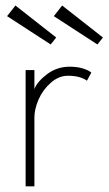

<svg xmlns="http://www.w3.org/2000/svg" viewBox="-20 -658 384 678"><path d="M324 -501 170 -601 199.5 -638.5 343.5 -525.5ZM159 -501 5 -601 34.5 -638.5 178.5 -525.5ZM101.5 0H70.5V-410.5H101.5V-343.5Q112 -370.5 146.8 -396.5Q181.5 -422.5 226.5 -422.5Q253 -422.5 273.5 -416Q294 -409.5 302.5 -401.5L287 -373Q263 -390.5 220 -390.5Q187 -390.5 158.8 -365.2Q130.5 -340 116 -306.2Q101.5 -272.5 101.5 -243Z"/></svg>

Font: League Spartan ExtraLight
Style: Regular
Weight: 200
Foundry: The League of Moveable Type
Version: Version 2.002